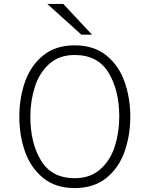

<svg xmlns="http://www.w3.org/2000/svg" viewBox="-20 -942 758 974"><path d="M78 -350Q78 -444 106.5 -526Q135 -608 198 -660Q261 -712 359 -712Q457 -712 520.5 -660Q584 -608 612.5 -525.5Q641 -443 641 -350Q641 -257 612.5 -174.5Q584 -92 520.5 -40Q457 12 359 12Q261 12 198 -40Q135 -92 106.5 -174Q78 -256 78 -350ZM585 -350Q585 -484 530.5 -573.5Q476 -663 359 -663Q280 -663 229.5 -617.5Q179 -572 156.5 -500.5Q134 -429 134 -350Q134 -216 188.5 -127Q243 -38 359 -38Q438 -38 489 -83.5Q540 -129 562.5 -200Q585 -271 585 -350ZM220 -922H301L447 -766H393Z"/></svg>

Font: Overpass ExtraLight
Style: Regular
Weight: 200
Designer: Delve Withrington, Thomas Jockin
Foundry: Delve Fonts
Version: Version 3.000;DELV;Overpass